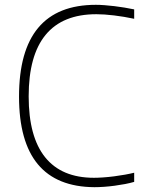

<svg xmlns="http://www.w3.org/2000/svg" viewBox="-20 -769 619 797"><path d="M372 8Q59 6 59 -368Q59 -749 378 -749Q394 -749 414 -747.5Q434 -746 455 -743.5Q476 -741 497 -737.5Q518 -734 537 -730V-691Q495 -700 453.5 -705Q412 -710 380 -710Q240 -710 169.5 -624.5Q99 -539 99 -369Q99 -201 167.5 -116Q236 -31 370 -31Q386 -31 408 -32.5Q430 -34 453.5 -37Q477 -40 499 -44Q521 -48 537 -52V-14Q520 -9 499 -5Q478 -1 455.5 2Q433 5 411.5 6.5Q390 8 372 8Z"/></svg>

Font: Encode Sans Normal
Style: Thin
Weight: 100
Designer: Pablo Impallari, Andres Torresi
Foundry: Pablo Impallari, Andres Torresi
Version: Version 1.000; ttfautohint (v1.00) -l 8 -r 50 -G 200 -x 14 -